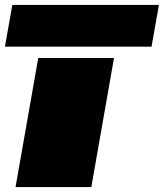

<svg xmlns="http://www.w3.org/2000/svg" viewBox="-30 -758 664 778"><path d="M-10 -569 20 -738H614L584 -569ZM33 0 125 -523H432L340 0Z"/></svg>

Font: Tomorrow Black
Style: Italic
Weight: 900
Italic angle: -10°
Designer: Tony de Marco, Monica Rizzolli
Foundry: Just in Type
Version: Version 2.002